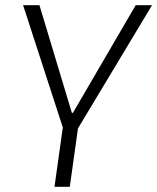

<svg xmlns="http://www.w3.org/2000/svg" viewBox="-20 -720 606 740"><path d="M69 -700H132L257 -285H261L503 -700H566L281 -226H223ZM227 -264H286L249 0H190Z"/></svg>

Font: Pathway Extreme 8pt Thin 12pt
Style: Italic
Weight: 100
Italic angle: -8°
Version: Version 1.001;gftools[0.9.26]